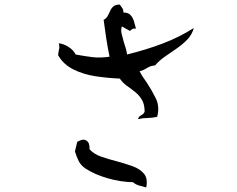

<svg xmlns="http://www.w3.org/2000/svg" viewBox="-20 -765 1040 843"><path d="M831 -642Q823 -613 803 -592Q783 -571 757 -553Q731 -535 705.5 -517.5Q680 -500 661 -478Q640 -476 625.5 -466.5Q611 -457 593 -452Q599 -440 607 -427.5Q615 -415 624 -403Q646 -370 664 -333.5Q682 -297 670 -252Q647 -247 628 -247Q609 -247 586 -242Q589 -254 600 -259Q611 -264 615 -275Q615 -307 603 -327Q591 -347 573.5 -361Q556 -375 537.5 -388Q519 -401 506 -420Q455 -422 401 -430Q347 -438 302.5 -460Q258 -482 235 -523Q236 -529 236.5 -534Q237 -539 238 -543Q240 -550 240.5 -556.5Q241 -563 238 -575Q258 -573 280 -559.5Q302 -546 312 -526Q313 -526 316 -525Q354 -518 387 -514Q420 -510 461 -516Q452 -560 446 -599.5Q440 -639 435 -678Q446 -683 452 -693.5Q458 -704 463 -716Q468 -728 477.5 -736.5Q487 -745 506 -745Q511 -737 516.5 -730Q522 -723 522 -710Q543 -710 553 -699Q563 -688 568 -672Q573 -656 577 -639Q567 -641 561 -637.5Q555 -634 551 -629Q542 -634 533 -639Q524 -644 515 -649Q510 -634 514 -616.5Q518 -599 524 -579Q528 -567 532 -553.5Q536 -540 538 -526Q621 -546 694.5 -574Q768 -602 831 -642ZM622 58Q606 54 590.5 49.5Q575 45 564 35Q509 34 452 17.5Q395 1 354 -26Q335 -39 326 -57Q317 -75 309 -100Q313 -114 314 -121Q315 -128 319 -142Q345 -158 360 -147.5Q375 -137 373 -110Q391 -89 423.5 -77.5Q456 -66 492 -57Q529 -47 561.5 -35.5Q594 -24 612 -2.5Q630 19 622 58Z"/></svg>

Font: Yuji Mai
Style: Regular
Weight: 400
Designer: Kataoka Yuji
Foundry: Kinuta Font Factory
Version: Version 3.002